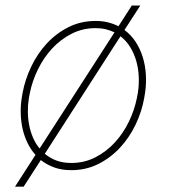

<svg xmlns="http://www.w3.org/2000/svg" viewBox="-20 -615 627 705"><path d="M63 -274.4Q72.3 -323.7 95 -371.1Q117.7 -418.5 152.1 -455.6Q186.5 -492.7 231.7 -515.4Q276.9 -538.1 331.1 -538.1Q355.5 -538.1 376.2 -533Q397 -527.8 415 -518.6L463.9 -594.7H495.1L437 -504.9Q461.4 -486.8 478.3 -460.9Q495.1 -435.1 504.4 -404.5Q513.7 -374 515.6 -340.6Q517.6 -307.1 512.7 -274.4L509.3 -253.9Q500.5 -204.6 477.8 -157.2Q455.1 -109.9 420.7 -72.8Q386.2 -35.6 341.1 -12.9Q295.9 9.8 241.7 9.8Q206.5 9.8 179 -0.2Q151.4 -10.3 129.9 -27.3L66.9 70.3H35.2L110.4 -46.4Q92.8 -65.9 81.1 -90.1Q69.3 -114.3 63.2 -141.1Q57.1 -168 56.2 -196.8Q55.2 -225.6 59.6 -253.9ZM486.3 -274.4Q490.7 -303.2 489.5 -333Q488.3 -362.8 480.5 -390.4Q472.7 -418 458.3 -441.7Q443.8 -465.3 422.4 -481.9L144.5 -50.3Q163.1 -34.7 187 -25.6Q210.9 -16.6 241.7 -16.6Q290 -16.6 330.3 -37.4Q370.6 -58.1 401.6 -91.8Q432.6 -125.5 453.1 -168Q473.6 -210.4 482.4 -253.9ZM85.9 -253.9Q82 -229.5 82.3 -204.3Q82.5 -179.2 87.2 -155.3Q91.8 -131.3 101.3 -109.4Q110.8 -87.4 125.5 -69.8L400.4 -496.1Q385.7 -503.4 368.4 -507.6Q351.1 -511.7 331.1 -511.7Q283.2 -511.7 242.7 -491Q202.1 -470.2 171.1 -436.5Q140.1 -402.8 119.4 -360.4Q98.6 -317.9 89.8 -274.4Z"/></svg>

Font: TypoPRO Roboto Mono
Style: Italic
Weight: 250
Designer: Google
Version: Version 2.000986; 2015; ttfautohint (v1.3)